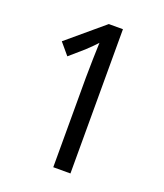

<svg xmlns="http://www.w3.org/2000/svg" viewBox="-133 -804 765 893"><g transform="rotate(20 250.0 -357.0)"><path d="M236 0V-443Q236 -485 237.5 -535Q239 -585 240 -617Q227 -603 217 -593Q207 -583 189 -566L121 -507L73 -564L251 -714H321V0Z"/></g></svg>

Font: Noto Sans Gurmukhi SemiCondensed
Style: Regular
Weight: 400
Width: 4
Designer: Jelle Bosma - Monotype Design Team
Foundry: Monotype Imaging Inc.
Version: Version 2.004; ttfautohint (v1.8.4.7-5d5b)